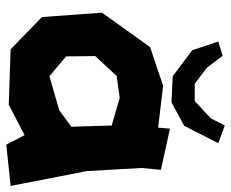

<svg xmlns="http://www.w3.org/2000/svg" viewBox="-82 -634 728 605"><g transform="rotate(90 282.5 -331.0)"><path d="M218.8 -334 288.1 -343.8 375 -318.4 378.9 -191.4 327.1 -153.3 219.7 -122.1 157.2 -174.8 156.2 -266.6ZM381.8 -464.8 250 -480.5 127.9 -439.5 19.5 -288.1 33.2 -98.6 134.8 0 309.6 5.9 405.3 -43.9 435.5 13.7 565.4 0 518.6 -240.2 508.8 -413.1 514.6 -473.6 384.8 -502ZM155.3 -668 110.4 -654.3 137.7 -572.3 219.7 -510.7 301.8 -506.8 376 -546.9 430.7 -654.3 375 -674.8 352.5 -630.9 297.9 -580.1H243.2L192.4 -619.1Z"/></g></svg>

Font: MaokenAssortedSans-TC
Style: Regular
Weight: 500
Version: Version 0.83